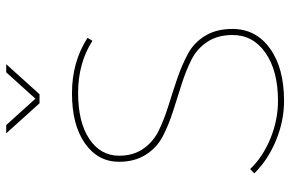

<svg xmlns="http://www.w3.org/2000/svg" viewBox="-182 -774 956 633"><g transform="rotate(-90 296.5 -458.0)"><path d="M487.8 -647.9 478 -631.8Q404.8 -678.7 307.4 -679Q210 -679.2 154.5 -642.1Q99.1 -605 99.1 -543.9Q99.1 -497.1 122.1 -464.1Q145 -431.2 182.1 -413.1Q219.2 -395 264.2 -381.1Q309.1 -367.2 353.5 -352.1Q397.9 -336.9 435.1 -316.9Q472.2 -296.9 494.6 -260Q517.1 -223.1 517.1 -169.9Q517.1 -92.8 452.6 -46.4Q388.2 0 279.8 0Q213.9 0 149.4 -26.6Q85 -53.2 41 -98.1L55.2 -111.8Q95.2 -69.8 156 -44.9Q216.8 -20 279.8 -20Q378.9 -20 438 -61Q497.1 -102.1 497.1 -169.9Q497.1 -218.8 474.6 -252.9Q452.1 -287.1 415 -305.7Q377.9 -324.2 333.5 -338.1Q289.1 -352.1 244.1 -366.5Q199.2 -380.9 162.1 -400.4Q125 -419.9 102.1 -456.5Q79.1 -493.2 79.1 -543.9Q79.1 -613.8 139.9 -656.5Q200.7 -699.2 304.7 -699.2Q408.7 -699.2 487.8 -647.9ZM172.9 -916H200.2L287.1 -819.8L374 -916H400.9L301.8 -806.2H272Z"/></g></svg>

Font: Montserrat-Hairline
Style: Regular
Weight: 250
Designer: Julieta Ulanovsky
Foundry: Julieta Ulanovsky
Version: Version 1.000;PS 002.000;hotconv 1.0.70;makeotf.lib2.5.58329